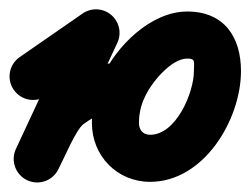

<svg xmlns="http://www.w3.org/2000/svg" viewBox="-52 -335 537 412"><path d="M-22.5 -142.3C-6.6 -119.3 24.8 -113.6 47.7 -129.5C92.7 -160.6 137.7 -191.8 182.7 -223C205.7 -238.8 211.4 -270.3 195.5 -293.2C179.6 -316.2 148.2 -321.9 125.3 -306C80.3 -274.8 35.3 -243.7 -9.7 -212.5C-32.7 -196.6 -38.4 -165.2 -22.5 -142.3ZM175.3 -310.2C150.1 -322 120 -311.1 108.2 -285.8C66.2 -195.7 24.1 -105.5 -17.9 -15.3C-29.7 9.9 -18.7 40 6.5 51.8C31.8 63.6 61.9 52.6 73.6 27.3C115.7 -62.8 157.7 -153 199.8 -243.1C211.6 -268.4 200.6 -298.5 175.3 -310.2ZM4.6 50.8C29.3 63.7 59.8 54.1 72.7 29.3C86.9 1.9 111.5 -57.6 127.4 -68.9C156.5 -89.7 178.4 -99.5 213 -99.5C240.9 -99.5 263.5 -122.1 263.5 -150C263.5 -177.9 240.9 -200.5 213 -200.5C156.8 -200.5 114.8 -184.1 68.6 -151.1C29.3 -123 5.4 -60.2 -16.9 -17.3C-29.8 7.4 -20.2 37.9 4.6 50.8ZM270.2 -45.8C254.8 -45.8 246.2 -56 246.2 -71.2C246.2 -90.1 250.1 -108.8 258.4 -125.9C258.4 -125.9 258.6 -126.3 258.8 -126.7C259 -127.1 259.1 -127.5 259.1 -127.5C271.7 -155.7 314.4 -209.3 349.7 -209.3C368.2 -209.3 364.1 -202.9 364.1 -182.5C364.1 -136.7 326.2 -45.8 270.2 -45.8ZM167.6 -170.1C152.6 -139.3 145.2 -105.4 145.2 -71.2C145.2 -0.7 199.1 55.2 270.2 55.2C385.8 55.2 465.1 -78.7 465.1 -182.5C465.1 -255.4 429.2 -310.3 349.7 -310.3C271.5 -310.3 196.5 -235.2 166.9 -168.5C166.9 -168.5 167 -168.9 167.2 -169.3C167.4 -169.7 167.6 -170.1 167.6 -170.1Z"/></svg>

Font: FRB American Cursive Guidelines Ultra
Style: Bold Italic
Weight: 1000
Italic angle: -25°
Version: Version 2.0;Modular Font Editor K font №1